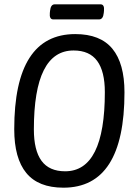

<svg xmlns="http://www.w3.org/2000/svg" viewBox="-20 -864 624 890"><path d="M274 6Q158 6 102 -62Q46 -130 46 -265Q46 -706 329 -706Q445 -706 501 -638Q557 -570 557 -436Q557 6 274 6ZM282 -70Q466 -70 466 -437Q466 -533 430.5 -581.5Q395 -630 321 -630Q137 -630 137 -264Q137 -167 172.5 -118.5Q208 -70 282 -70ZM227 -774Q208 -774 211 -804L212 -814Q215 -844 234 -844H446Q465 -844 462 -814L461 -804Q458 -774 439 -774Z"/></svg>

Font: Asap Condensed Condensed Regular
Style: Italic
Weight: 400
Width: 3
Italic angle: -6°
Designer: Pablo Cosgaya
Foundry: Omnibus-Type
Version: Version 3.001; ttfautohint (v1.8.4.7-5d5b)